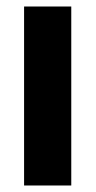

<svg xmlns="http://www.w3.org/2000/svg" viewBox="-20 -570 294 590"><path d="M199 0V-550H54V0Z"/></svg>

Font: Noto Sans Devanagari ExtraCondensed ExtraBold
Style: Regular
Weight: 800
Width: 2
Designer: Jelle Bosma - Monotype Design Team
Foundry: Monotype Imaging Inc.
Version: Version 2.004